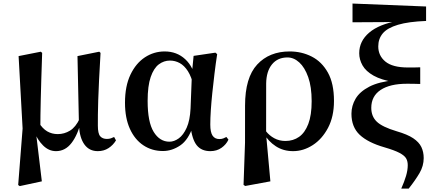

<svg xmlns="http://www.w3.org/2000/svg" viewBox="-20 -845 2474 1094"><path d="M83.6 209.1 108.8 -112.8 86 -525.4 212.4 -550.4 220.2 -543.7Q217.4 -458.5 215.4 -394.8Q213.4 -331 212.3 -281.3Q211.2 -231.6 210.5 -190.3Q209.9 -148.9 209.9 -108.5L185.6 -84.9L218.4 188.3L92.4 215.4ZM537 16.2Q488.8 16.2 461.3 -21.4Q433.8 -59 429.9 -128.4V-132.1L421.5 -525.4L545.6 -550.4L552.9 -543.7Q547.4 -454.3 544.4 -388.6Q541.4 -323 539.7 -275.1Q537.9 -227.1 537.8 -192Q537.6 -156.9 537.6 -129.6Q537.6 -84 550.9 -68.7Q564.1 -53.4 589.1 -53.4Q601.9 -53.4 611.8 -56.8Q621.7 -60.2 630.3 -64.5L640.9 -45.1Q624.3 -17.8 598 -0.8Q571.7 16.2 537 16.2ZM299.1 16.2Q258.2 16.2 225.6 -16.1Q193 -48.4 174.6 -96.3H171.8L199.5 -148.8Q222.1 -112.1 249 -96.5Q275.8 -80.9 309.2 -80.9Q346.6 -80.9 378.9 -100.7Q411.2 -120.5 434.1 -169.2L445.7 -156.5H442.2Q423.5 -76.9 387.6 -30.4Q351.8 16.2 299.1 16.2Z M908.3 15.5Q845.6 15.5 796.7 -17.2Q747.7 -49.9 720 -111.3Q692.2 -172.8 692.2 -259.4Q692.2 -354.6 723.3 -419.6Q754.3 -484.6 805.6 -518.3Q856.8 -551.9 918.1 -551.9Q987.7 -551.9 1035.5 -507.5Q1083.3 -463.2 1098 -381.8H1104.5L1083.2 -353.7Q1071.2 -407.4 1050.7 -439.4Q1030.2 -471.4 1004 -485.7Q977.8 -499.9 948.4 -499.9Q913.7 -499.9 884.8 -478.2Q856 -456.5 838.6 -406.1Q821.2 -355.7 821.2 -269.8Q821.2 -149.6 855.6 -93.6Q890.1 -37.6 945.5 -37.6Q972.2 -37.6 998.6 -56.6Q1024.9 -75.6 1043.7 -117.3Q1062.5 -159.1 1065.8 -227.4L1073.6 -428L1083.1 -526.6L1207.4 -545L1217.4 -536.5Q1208.9 -481.4 1202.1 -424.9Q1195.2 -368.4 1189.7 -315.4Q1184.2 -262.4 1181.2 -216.4Q1178.2 -170.4 1178.2 -135.4Q1178.2 -91.4 1191.2 -72.1Q1204.2 -52.7 1229.7 -52.7Q1242.9 -52.7 1252.2 -56.3Q1261.5 -60 1270 -64.5L1281.7 -49.4Q1269 -21.7 1242 -2.7Q1215 16.2 1178.5 16.2Q1127.9 16.2 1101.1 -17.1Q1074.3 -50.5 1065.4 -127.3L1080.4 -128.7Q1054.2 -48.4 1007 -16.4Q959.8 15.5 908.3 15.5Z M1367.7 208.4 1376.1 -31.5 1376.3 -243.1Q1376.3 -402.7 1445.4 -477.3Q1514.4 -551.9 1630.5 -551.9Q1698.7 -551.9 1756.1 -522.7Q1813.6 -493.4 1848.3 -431.4Q1883 -369.4 1883 -270Q1883 -180.9 1849.2 -116.7Q1815.3 -52.5 1762 -18.2Q1708.6 16.2 1650 16.2Q1594.4 16.2 1551.7 -11.6Q1508.9 -39.4 1482.9 -84.8H1478.5L1494.4 -98.6Q1514.6 -72.5 1543 -57.2Q1571.3 -41.8 1606.5 -41.8Q1650.8 -41.8 1684.1 -65.2Q1717.4 -88.6 1736.6 -138.6Q1755.8 -188.7 1755.8 -268.3Q1755.8 -350.3 1736.1 -405.7Q1716.4 -461.1 1685.2 -489.4Q1654.1 -517.7 1618 -517.7Q1562 -517.7 1529.8 -478.3Q1497.6 -438.9 1496.6 -369.3L1496.3 -86.8L1496.7 -74.4L1520.6 188.3L1377.2 214.7Z M2266.4 229.5Q2283.9 190 2293.6 157.4Q2303.3 124.7 2303.3 96.1Q2303.3 72.6 2293.5 56.5Q2283.7 40.5 2255.6 25.8Q2227.6 11.1 2171.6 -5.3Q2076.1 -32.7 2029.3 -77.1Q1982.5 -121.5 1982.5 -196.8Q1982.5 -242.5 2006.3 -282.8Q2030.1 -323 2084.4 -351.2Q2138.7 -379.3 2229.1 -388.1L2227.3 -376.8Q2153.2 -389.1 2108.9 -413.9Q2064.7 -438.7 2045.7 -472.3Q2026.8 -505.9 2026.8 -541.6Q2026.8 -610.6 2083.4 -658.9Q2139.9 -707.2 2249.4 -726.5L2237 -709.6V-719.5L1988.6 -718V-824.8L2407.8 -808V-725.6Q2307.7 -721.8 2247.5 -703.8Q2187.4 -685.9 2161.3 -655.1Q2135.3 -624.3 2135.3 -580.4Q2135.3 -527.6 2176.1 -494Q2217 -460.5 2304.4 -460.5Q2317.8 -460.5 2337.7 -460.5Q2357.6 -460.5 2374.4 -461.5V-366.5Q2355.5 -367.5 2333.9 -367.6Q2312.2 -367.8 2298.4 -367.8Q2202.3 -367.8 2148.9 -332.6Q2095.5 -297.3 2095.5 -230.4Q2095.5 -181.9 2126.8 -151.8Q2158.1 -121.6 2240.4 -97Q2301.6 -79.3 2334.6 -57.2Q2367.5 -35.1 2380.9 -7.2Q2394.2 20.8 2394.2 55.7Q2394.2 100.4 2370.4 141.2Q2346.6 181.9 2308.9 229.5Z"/></svg>

Font: Noto Serif JP
Style: Regular
Weight: 200
Designer: Ryoko NISHIZUKA 西塚涼子 (kana & ideographs); Frank Grießhammer (Latin, Greek & Cyrillic); Wenlong ZHANG 张文龙 (bopomofo); San
Foundry: Adobe
Version: Version 2.001;hotconv 1.1.0;makeotfexe 2.6.0